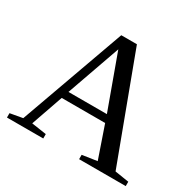

<svg xmlns="http://www.w3.org/2000/svg" viewBox="-144 -824 1010 987"><g transform="rotate(30 361.0 -330.0)"><path d="M225.1 -25.9V0H9.8V-25.9L84 -39.1L307.1 -660.2H399.9L631.8 -39.1L714.8 -25.9V0H438V-25.9L525.9 -39.1L460.9 -228H203.1L137.2 -39.1ZM330.1 -589.8 217.8 -272H445.8Z"/></g></svg>

Font: Tinos
Style: Regular
Weight: 400
Designer: Steve Matteson
Foundry: Monotype Imaging Inc.
Version: Version 1.23